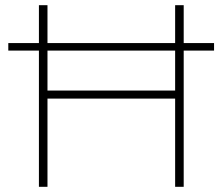

<svg xmlns="http://www.w3.org/2000/svg" viewBox="-20 -720 858 740"><path d="M655 0V-340H163V0H130V-525H12V-554H130V-700H163V-554H655V-700H688V-554H805V-525H688V0ZM163 -525V-371H655V-525Z"/></svg>

Font: Montserrat Thin ExtraLight
Style: Regular
Weight: 250
Version: Version 9.000